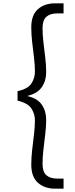

<svg xmlns="http://www.w3.org/2000/svg" viewBox="-20 -953 453 1160"><path d="M86 -345V-402Q149 -416 170 -449Q191 -482 191 -519Q191 -559 185.5 -604.5Q180 -650 174.5 -697Q169 -744 169 -788Q169 -862 209 -897.5Q249 -933 314 -933H364V-872H326Q283 -872 260 -851.5Q237 -831 237 -783Q237 -742 242.5 -696Q248 -650 253.5 -604Q259 -558 259 -517Q259 -465 232.5 -426.5Q206 -388 147 -374V-372Q206 -359 232.5 -320.5Q259 -282 259 -229Q259 -189 253.5 -143Q248 -97 242.5 -50.5Q237 -4 237 37Q237 85 260 105.5Q283 126 326 126H364V187H314Q249 187 209 151Q169 115 169 42Q169 -2 174.5 -49Q180 -96 185.5 -142Q191 -188 191 -227Q191 -264 170 -297Q149 -330 86 -345Z"/></svg>

Font: Parkinsans Light Light
Style: Regular
Weight: 300
Version: Version 1.000